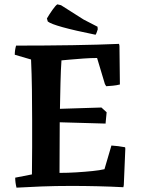

<svg xmlns="http://www.w3.org/2000/svg" viewBox="-20 -856 660 884"><path d="M56 8Q50 -16 50 -38L127 -53Q128 -116 128 -179.5Q128 -243 128 -304Q128 -373 127 -444Q126 -515 123 -582L48 -604Q48 -625 54 -646Q193 -646 315 -648Q437 -650 528 -654L530 -645L532 -467Q516 -463 500 -461.5Q484 -460 469 -459L463 -469L427 -589Q398 -589 363.5 -586.5Q329 -584 301 -581.5Q273 -579 263 -578Q260 -536 258.5 -474.5Q257 -413 256 -355L447 -361L471 -339L466 -287L255 -293L254 -60Q292 -60 332 -62.5Q372 -65 406 -68.5Q440 -72 461 -77L493 -186Q509 -185 524.5 -183Q540 -181 556 -178L557 -171L550 -4L548 6Q493 3 430.5 1.5Q368 0 309 0Q236 0 170.5 2.5Q105 5 56 8ZM420 -696Q227 -735 200 -757L196 -771Q207 -790 221.5 -810.5Q236 -831 244 -836L261 -832L365 -766L429 -733L430 -721Q428 -716 426 -709Q424 -702 420 -696Z"/></svg>

Font: Labrada SemiBold
Style: Regular
Weight: 600
Designer: Mercedes Jáuregui
Foundry: Omnibus-Type Team
Version: Version 1.000; ttfautohint (v1.8.4.7-5d5b)